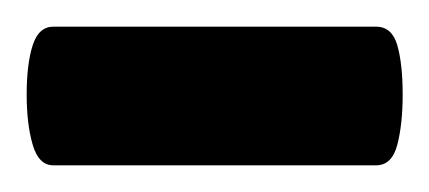

<svg xmlns="http://www.w3.org/2000/svg" viewBox="-40 -124 322 144"><path d="M0 0V-104H242V0ZM0 0Q-11 0 -15.5 -15.5Q-20 -31 -20 -53Q-20 -76 -15.5 -90Q-11 -104 0 -104ZM242 0V-104Q254 -104 258 -90Q262 -76 262 -53Q262 -31 258 -15.5Q254 0 242 0Z"/></svg>

Font: Fustat
Style: Bold
Weight: 700
Designer: Mohamed Gaber, Khaled Hosny, Laura Garcia Mut
Foundry: Kief Type Foundry, Alif Type Foundry, Hard Type Foundry
Version: Version 1.007